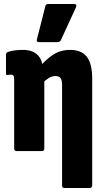

<svg xmlns="http://www.w3.org/2000/svg" viewBox="-20 -757 518 962"><path d="M304 185Q291 185 291 172V-333Q291 -356 283 -366Q275 -376 257 -376Q241 -376 224.5 -366Q208 -356 192 -340L174 -415Q202 -452 241 -479.5Q280 -507 331 -507Q388 -507 415 -472.5Q442 -438 442 -362V172Q442 185 429 185ZM64 0Q51 0 51 -13V-357Q51 -373 47.5 -378Q44 -383 35 -383Q30 -383 26.5 -382.5Q23 -382 18 -381Q10 -379 10 -390V-483Q10 -495 24 -498Q40 -503 58.5 -505Q77 -507 95 -507Q143 -507 169 -481Q195 -455 195 -405V-389L202 -369V-13Q202 0 189 0ZM175 -546Q161 -546 165 -560L207 -725Q208 -732 212.5 -734.5Q217 -737 223 -737H351Q368 -737 360 -719L285 -556Q281 -546 268 -546Z"/></svg>

Font: Sofia Sans Condensed Black
Style: Regular
Weight: 900
Designer: Botio Nikoltchev, Ani Petrova
Foundry: lettersoup
Version: Version 4.101